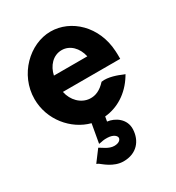

<svg xmlns="http://www.w3.org/2000/svg" viewBox="-185 -617 916 1001"><g transform="rotate(-30 273.0 -116.5)"><path d="M374 -297H173C184 -349 221 -392 274 -392C323 -392 362 -353 374 -297ZM185 144 134 212 146 218C157 225 204 272 265 272C345 272 387 218 390 152C393 89 338 54 293 49L298 21C374 14 446 -29 494 -107L500 -117L489 -121C466 -131 413 -152 372 -145C341 -111 310 -97 276 -99C224 -102 182 -145 171 -200H516V-210C516 -222 516 -235 515 -247C507 -401 394 -505 272 -505C146 -505 24 -388 24 -241C24 -116 112 -12 219 16L199 129L212 127C218 126 230 122 252 123C290 124 306 143 304 155C302 167 289 178 263 178C230 178 201 152 185 144Z"/></g></svg>

Font: Bluebird
Style: SfBdNrw
Weight: 700
Designer: Jasper
Foundry: Cannot Into Space Fonts
Version: Version 0.98